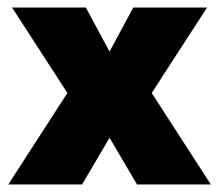

<svg xmlns="http://www.w3.org/2000/svg" viewBox="-20 -490 582 510"><path d="M540 0 383 -243 530 -470H334L271 -353L208 -470H12L159 -243L2 0H198L271 -124L344 0Z"/></svg>

Font: Gantari Black
Style: Regular
Weight: 900
Designer: Anugrah Pasau
Foundry: Lafontype
Version: Version 1.000